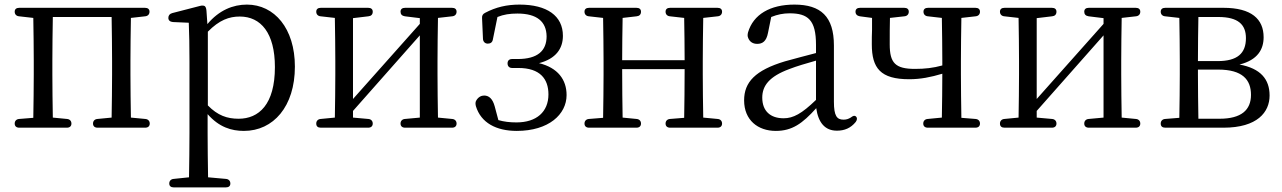

<svg xmlns="http://www.w3.org/2000/svg" viewBox="-20 -552 5584 836"><path d="M64 4H271C284 4 291 -3 291 -14C291 -25 284 -33 272 -34L210 -40C209 -95 208 -175 208 -228V-287C208 -340 209 -422 210 -478H466C467 -422 468 -340 468 -287V-228C468 -175 467 -95 466 -40L404 -34C392 -33 385 -25 385 -14C385 -3 392 4 405 4H612C625 4 632 -3 632 -14C632 -25 625 -33 613 -34L550 -40C549 -95 548 -175 548 -228V-287C548 -339 549 -418 550 -474L612 -481C624 -482 631 -490 631 -501C631 -512 624 -518 611 -518H64C51 -518 44 -512 44 -501C44 -490 51 -482 63 -481L125 -474C126 -418 127 -339 127 -287V-228C127 -175 126 -95 125 -39L63 -34C51 -33 44 -25 44 -14C44 -3 51 4 64 4Z M717 247C717 258 724 264 737 264H963C976 264 983 258 983 247C983 236 976 228 964 227L886 220C885 159 884 84 884 28V-55C934 2 988 18 1042 18C1170 18 1264 -88 1264 -262C1264 -428 1175 -532 1055 -532C995 -532 934 -508 883 -447L879 -505C878 -516 876 -521 872 -525C868 -528 860 -529 850 -526L730 -495C719 -492 713 -485 713 -474C713 -463 721 -457 733 -456L802 -453C804 -404 805 -351 805 -284V28C805 85 804 159 803 220L736 227C724 228 717 236 717 247ZM885 -93V-414C935 -465 978 -480 1024 -480C1116 -480 1177 -408 1177 -260C1177 -97 1107 -35 1019 -35C969 -35 928 -49 885 -93Z M1357 -14C1357 -2 1364 4 1377 4H1583C1596 4 1603 -3 1603 -14C1603 -25 1596 -33 1584 -34L1517 -40V-69L1808 -398V-40L1743 -34C1731 -33 1724 -25 1724 -14C1724 -3 1731 4 1744 4H1948C1961 4 1968 -3 1968 -14C1968 -25 1961 -33 1949 -34L1887 -40C1886 -95 1885 -175 1885 -228V-287C1885 -339 1886 -418 1887 -474L1949 -481C1961 -482 1968 -490 1968 -501C1968 -512 1961 -518 1948 -518H1744C1731 -518 1724 -512 1724 -501C1724 -490 1730 -483 1743 -481L1808 -473V-448L1517 -121V-473L1584 -481C1596 -482 1603 -489 1603 -501C1603 -512 1596 -518 1583 -518H1377C1364 -518 1357 -512 1357 -501C1357 -490 1364 -482 1376 -481L1438 -474C1439 -418 1440 -339 1440 -287V-228C1440 -175 1439 -95 1438 -40L1376 -34C1364 -33 1357 -25 1357 -14Z M2230 18C2369 18 2447 -54 2447 -138C2447 -205 2409 -257 2327 -277C2400 -296 2431 -340 2431 -396C2431 -483 2362 -532 2242 -532C2187 -532 2139 -521 2092 -496C2082 -491 2078 -484 2079 -472L2083 -382C2084 -370 2092 -362 2104 -362C2116 -362 2124 -368 2126 -380L2146 -478C2173 -489 2200 -493 2233 -493C2318 -493 2359 -458 2360 -394C2360 -331 2321 -295 2234 -295H2210C2197 -295 2190 -288 2190 -276C2190 -264 2197 -256 2210 -256H2237C2332 -256 2368 -208 2368 -141C2368 -65 2316 -19 2229 -19C2199 -19 2175 -22 2150 -29L2134 -89C2125 -122 2109 -136 2088 -136C2076 -136 2063 -130 2054 -115C2049 -107 2050 -99 2052 -90C2074 -17 2141 18 2230 18Z M2545 4H2751C2764 4 2771 -3 2771 -14C2771 -25 2764 -33 2752 -34L2691 -40C2690 -94 2689 -176 2689 -251H2961C2961 -176 2960 -94 2959 -39L2897 -34C2885 -33 2878 -25 2878 -14C2878 -3 2885 4 2898 4H3104C3117 4 3124 -3 3124 -14C3124 -25 3117 -33 3105 -34L3042 -40C3041 -95 3040 -175 3040 -228V-287C3040 -339 3041 -418 3042 -474L3105 -481C3117 -482 3124 -490 3124 -501C3124 -512 3117 -518 3104 -518H2898C2885 -518 2878 -512 2878 -501C2878 -490 2885 -482 2897 -481L2959 -474C2960 -421 2961 -347 2961 -290H2689C2689 -347 2690 -421 2691 -474L2752 -481C2764 -482 2771 -489 2771 -501C2771 -512 2764 -518 2751 -518H2545C2532 -518 2525 -512 2525 -501C2525 -490 2532 -482 2544 -481L2606 -474C2607 -418 2608 -339 2608 -287V-228C2608 -175 2607 -95 2606 -39L2544 -34C2532 -33 2525 -25 2525 -14C2525 -3 2532 4 2545 4Z M3358 18C3429 18 3474 -14 3534 -81C3543 -18 3572 17 3624 17C3657 17 3684 6 3706 -21C3713 -31 3713 -39 3707 -45C3701 -50 3694 -48 3684 -40C3674 -34 3665 -31 3653 -31C3624 -31 3611 -47 3611 -109V-354C3611 -480 3554 -532 3439 -532C3333 -532 3260 -489 3237 -411C3235 -402 3234 -395 3238 -386C3245 -369 3259 -361 3277 -361C3300 -361 3317 -372 3324 -409L3338 -478C3365 -489 3391 -494 3418 -494C3498 -494 3533 -465 3533 -357V-321C3490 -310 3442 -297 3398 -285C3268 -246 3220 -194 3220 -115C3220 -29 3280 18 3358 18ZM3299 -127C3299 -179 3330 -219 3416 -251C3449 -264 3491 -276 3533 -288V-117C3471 -57 3434 -37 3392 -37C3335 -37 3299 -68 3299 -127Z M3939 -207C3988 -207 4033 -216 4083 -231C4083 -173 4082 -94 4081 -40L4019 -34C4007 -33 4000 -25 4000 -14C4000 -3 4007 4 4020 4H4227C4240 4 4247 -3 4247 -14C4247 -25 4240 -33 4228 -34L4166 -39C4165 -95 4164 -175 4164 -228V-287C4164 -339 4165 -418 4166 -474L4228 -481C4240 -482 4247 -490 4247 -501C4247 -512 4240 -518 4227 -518H4021C4008 -518 4001 -512 4001 -501C4001 -490 4008 -482 4020 -481L4081 -474C4082 -418 4083 -339 4083 -287V-267C4043 -256 4007 -252 3964 -252C3878 -252 3854 -278 3854 -359C3854 -402 3854 -437 3855 -474L3918 -481C3930 -482 3937 -490 3937 -501C3937 -512 3930 -518 3917 -518H3725C3712 -518 3705 -512 3705 -501C3705 -490 3712 -483 3724 -481L3777 -474V-422C3776 -401 3776 -381 3776 -359C3776 -255 3814 -207 3939 -207Z M4334 -14C4334 -2 4341 4 4354 4H4560C4573 4 4580 -3 4580 -14C4580 -25 4573 -33 4561 -34L4494 -40V-69L4785 -398V-40L4720 -34C4708 -33 4701 -25 4701 -14C4701 -3 4708 4 4721 4H4925C4938 4 4945 -3 4945 -14C4945 -25 4938 -33 4926 -34L4864 -40C4863 -95 4862 -175 4862 -228V-287C4862 -339 4863 -418 4864 -474L4926 -481C4938 -482 4945 -490 4945 -501C4945 -512 4938 -518 4925 -518H4721C4708 -518 4701 -512 4701 -501C4701 -490 4707 -483 4720 -481L4785 -473V-448L4494 -121V-473L4561 -481C4573 -482 4580 -489 4580 -501C4580 -512 4573 -518 4560 -518H4354C4341 -518 4334 -512 4334 -501C4334 -490 4341 -482 4353 -481L4415 -474C4416 -418 4417 -339 4417 -287V-228C4417 -175 4416 -95 4415 -40L4353 -34C4341 -33 4334 -25 4334 -14Z M5034 -14C5034 -2 5041 4 5054 4H5307C5455 4 5508 -64 5508 -136C5508 -207 5469 -254 5377 -271C5457 -291 5482 -338 5482 -390C5482 -469 5429 -518 5307 -518H5054C5041 -518 5034 -512 5034 -501C5034 -490 5041 -482 5053 -481L5115 -474C5116 -418 5117 -339 5117 -287V-228C5117 -175 5116 -95 5115 -39L5053 -34C5041 -33 5034 -25 5034 -14ZM5196 -228V-249H5284C5390 -249 5427 -205 5427 -139C5427 -73 5385 -35 5290 -35H5198C5197 -90 5196 -173 5196 -228ZM5196 -286C5196 -350 5197 -426 5198 -478H5285C5371 -478 5405 -445 5405 -386C5405 -319 5367 -286 5282 -286Z"/></svg>

Font: 寒蝉锦书宋
Style: Regular
Weight: 400
Designer: 寒蝉锦书宋{Warren} 思源宋体{Ryoko NISHIZUKA 西塚涼子 (kana & ideographs); Frank Grießhammer (Latin, Greek & Cyrillic); Wenlong ZHANG 
Foundry: Adobe & ChillType
Version: Version 2.000;Glyphs 3.1.1 (3135)